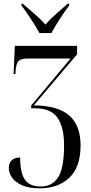

<svg xmlns="http://www.w3.org/2000/svg" viewBox="-20 -786 495 1046"><path d="M195 -606Q176 -640 148 -683Q120 -726 97 -756V-766H104Q132 -741 167 -711Q202 -681 228 -652Q252 -681 286.5 -711Q321 -741 349 -766H357V-756Q334 -726 306 -683Q278 -640 260 -606ZM197 240Q138 240 100.5 223.5Q63 207 45.5 181.5Q28 156 28 130Q28 103 43.5 87.5Q59 72 90 72Q89 152 114.5 191Q140 230 202 230Q264 230 296.5 180.5Q329 131 329 5Q329 -92 293.5 -144Q258 -196 171 -196H150V-211L364 -467H129Q94 -467 81 -453.5Q68 -440 65 -402L64 -383H54L61 -536H400V-490L164 -212Q295 -211 357 -157Q419 -103 419 6Q419 125 357.5 182.5Q296 240 197 240Z"/></svg>

Font: Noto Serif Display Condensed
Style: Regular
Weight: 400
Width: 3
Designer: Monotype Design Team
Foundry: Monotype Imaging Inc.
Version: Version 2.009